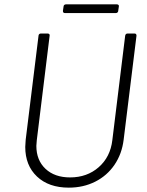

<svg xmlns="http://www.w3.org/2000/svg" viewBox="-20 -854 673 882"><path d="M96 -179Q96 -190 98 -212L157 -690Q157 -694 160 -697Q163 -700 167 -700H199Q204 -700 206.5 -697Q209 -694 208 -690L149 -210Q147 -192 147 -184Q147 -118 189 -78.5Q231 -39 302 -39Q380 -39 433.5 -86Q487 -133 496 -210L555 -690Q557 -700 566 -700H598Q607 -700 607 -690L548 -212Q540 -147 506 -97Q472 -47 417.5 -19.5Q363 8 296 8Q204 8 150 -43Q96 -94 96 -179ZM269 -804 272 -824Q272 -828 275 -831Q278 -834 283 -834H517Q522 -834 524.5 -831Q527 -828 526 -824L523 -804Q523 -800 520 -797Q517 -794 512 -794H278Q269 -794 269 -804Z"/></svg>

Font: Barlow Light
Style: Italic
Weight: 300
Italic angle: -7°
Designer: Jeremy Tribby
Foundry: Tribby Type
Version: Version 1.408